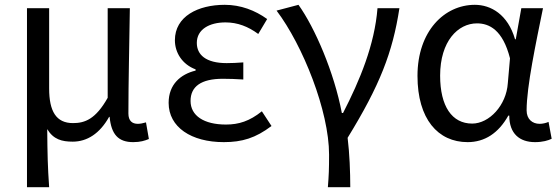

<svg xmlns="http://www.w3.org/2000/svg" viewBox="-20 -577 2326 797"><path d="M92 200H184C178 114 177 66 176 -41C202 2 237 11 282 11C341 11 394 -22 433 -92H435C442 -19 471 13 533 13C563 13 581 7 598 0L586 -69C572 -65 562 -63 552 -63C529 -63 513 -75 513 -106C513 -237 517 -396 519 -543H427V-171C377 -82 332 -66 283 -66C213 -66 184 -115 184 -210V-543H92Z M909 13C985 13 1041 -4 1107 -54L1067 -115C1016 -74 971 -60 918 -60C826 -60 771 -97 771 -158C771 -218 815 -250 905 -250C932 -250 958 -249 990 -247V-318C963 -316 943 -315 921 -315C834 -315 797 -350 797 -399C797 -455 849 -484 916 -484C966 -484 1010 -467 1052 -436L1089 -498C1039 -534 979 -557 913 -557C802 -557 706 -509 706 -410C706 -359 736 -310 792 -289V-284C730 -269 680 -227 680 -150C680 -49 774 13 909 13Z M1341 200H1434C1434 137 1431 60 1423 -5C1557 -223 1610 -360 1638 -543H1547C1535 -391 1474 -244 1404 -108H1399C1367 -277 1287 -462 1219 -557L1128 -533C1237 -389 1346 -116 1346 65C1346 125 1345 150 1341 200Z M1921 13C1992 13 2049 -24 2090 -97H2094C2094 -22 2137 13 2201 13C2233 13 2256 6 2270 -1L2257 -71C2246 -66 2232 -63 2220 -63C2190 -63 2166 -82 2166 -119C2166 -218 2205 -400 2234 -543H2144L2121 -414H2118C2088 -517 2018 -557 1951 -557C1825 -557 1713 -448 1713 -262C1713 -83 1798 13 1921 13ZM1940 -64C1856 -64 1807 -136 1807 -263C1807 -406 1881 -480 1960 -480C2011 -480 2067 -453 2097 -335L2088 -232C2082 -140 2011 -64 1940 -64Z"/></svg>

Font: Noto Sans CJK HK
Style: Regular
Weight: 400
Designer: Ryoko NISHIZUKA 西塚涼子 (kana, bopomofo & ideographs); Paul D. Hunt (Latin, Greek & Cyrillic); Sandoll Communications 산돌커뮤니
Foundry: Adobe
Version: Version 2.004;hotconv 1.0.118;makeotfexe 2.5.65603